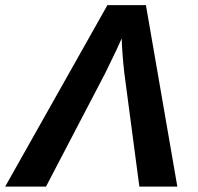

<svg xmlns="http://www.w3.org/2000/svg" viewBox="-65 -708 752 728"><path d="M607.4 -0.5H463.4L406.2 -432.6Q397.9 -507.3 396.5 -562.5L377 -519.5L335 -432.6L109.4 -0.5H-45.4L342.3 -688.5H488.3Z"/></svg>

Font: Liberation Sans
Style: Bold Italic
Weight: 700
Italic angle: -12°
Designer: Steve Matteson
Foundry: Ascender Corporation
Version: Version 2.1.5